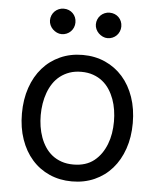

<svg xmlns="http://www.w3.org/2000/svg" viewBox="-54 -796 704 853"><g transform="rotate(5 298.5 -369.5)"><path d="M51.1 -269.9Q51.1 -333.5 69.1 -385.5Q87 -437.5 119.7 -474.6Q152.3 -511.7 197.8 -532.1Q243.3 -552.6 298.3 -552.6Q353.3 -552.6 398.8 -532.1Q444.2 -511.7 476.9 -474.6Q509.6 -437.5 527.5 -385.5Q545.5 -333.5 545.5 -269.9Q545.5 -207 527.5 -155.2Q509.6 -103.3 476.9 -66.2Q444.2 -29.1 398.8 -8.9Q353.3 11.4 298.3 11.4Q243.3 11.4 197.8 -8.9Q152.3 -29.1 119.7 -66.2Q87 -103.3 69.1 -155.2Q51.1 -207 51.1 -269.9ZM298.3 -63.9Q354.4 -63.9 390.6 -92.7Q408.7 -107.2 422.1 -126.4Q435.4 -145.6 444.2 -168.3Q453.1 -191.1 457.4 -216.8Q461.6 -242.5 461.6 -269.9Q461.6 -295.5 457.7 -320.7Q453.8 -345.9 445.5 -368.8Q437.1 -391.7 424.2 -411.6Q411.2 -431.5 393.1 -446Q375 -460.6 351.4 -468.9Q327.8 -477.3 298.3 -477.3Q269.2 -477.3 245.9 -469.1Q222.7 -460.9 204.4 -446.7Q186.1 -432.5 172.9 -412.8Q159.8 -393.1 151.5 -370.2Q143.1 -347.3 139 -321.7Q134.9 -296.2 134.9 -269.9Q134.9 -244.7 138.8 -219.5Q142.8 -194.2 151.1 -171.3Q159.4 -148.4 172.4 -128.7Q185.4 -109 203.5 -94.6Q221.6 -80.3 245.2 -72.1Q268.8 -63.9 298.3 -63.9ZM343.8 -693.2Q343.8 -704.9 348.2 -715.4Q352.6 -725.9 360.3 -733.5Q367.9 -741.1 378.4 -745.6Q388.8 -750 400.6 -750Q413 -750 423.3 -745.7Q433.6 -741.5 441.2 -733.8Q448.9 -726.2 453.1 -715.9Q457.4 -705.6 457.4 -693.2Q457.4 -681.5 452.9 -671Q448.5 -660.5 440.9 -652.9Q433.2 -645.2 422.8 -640.8Q412.3 -636.4 400.6 -636.4Q389.6 -636.4 379.3 -641.2Q369 -646 361 -653.8Q353 -661.6 348.4 -671.9Q343.8 -682.2 343.8 -693.2ZM139.2 -693.2Q139.2 -704.9 143.6 -715.4Q148.1 -725.9 155.7 -733.5Q163.4 -741.1 173.8 -745.6Q184.3 -750 196 -750Q208.5 -750 218.8 -745.7Q229 -741.5 236.7 -733.8Q244.3 -726.2 248.6 -715.9Q252.8 -705.6 252.8 -693.2Q252.8 -681.5 248.4 -671Q244 -660.5 236.3 -652.9Q228.7 -645.2 218.2 -640.8Q207.7 -636.4 196 -636.4Q185 -636.4 174.7 -641.2Q164.4 -646 156.4 -653.8Q148.4 -661.6 143.8 -671.9Q139.2 -682.2 139.2 -693.2Z"/></g></svg>

Font: Inter P
Style: Regular
Weight: 400
Designer: Rasmus Andersson
Foundry: rsms
Version: Version 3.018;git-588b23468